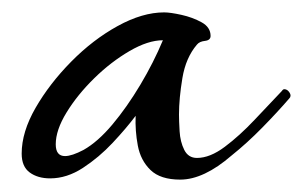

<svg xmlns="http://www.w3.org/2000/svg" viewBox="-20 -553 489 310"><path d="M271 -263Q239 -263 223 -278.5Q207 -294 202.5 -318Q198 -342 199 -366Q184 -346 162 -322.5Q140 -299 114 -282Q88 -265 61 -265Q41 -265 28 -274.5Q15 -284 15 -305Q15 -340 37.5 -379Q60 -418 95 -453.5Q130 -489 170 -511Q210 -533 245 -533Q255 -533 273 -529Q291 -525 305.5 -517Q320 -509 320 -495Q320 -488 311 -487Q302 -486 298 -481Q280 -460 274.5 -427Q269 -394 269 -368Q269 -358 270 -341Q271 -324 277.5 -311Q284 -298 298 -298Q319 -298 343 -316Q367 -334 391 -359.5Q415 -385 435 -406Q437 -409 439 -409Q444 -409 447.5 -403.5Q451 -398 447 -394Q428 -372 403.5 -347Q379 -322 354 -302Q309 -263 271 -263ZM115 -311Q138 -324 161.5 -352Q185 -380 206.5 -416Q228 -452 243 -488Q219 -488 189 -470.5Q159 -453 132 -426.5Q105 -400 87.5 -371.5Q70 -343 70 -320Q70 -301 85 -301Q96 -301 115 -311Z"/></svg>

Font: Corinthia
Style: Bold
Weight: 700
Designer: Robert E. Leuschke
Foundry: Robert E. Leuschke
Version: Version 1.013; ttfautohint (v1.8.3)